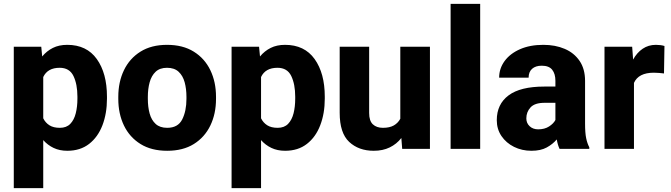

<svg xmlns="http://www.w3.org/2000/svg" viewBox="-20 -770 3468 993"><path d="M533.2 -270V-259.8Q533.2 -183.1 509.8 -122.1Q486.3 -61 440.7 -25.6Q395 9.8 328.1 9.8Q288.1 9.8 257.3 -4.9Q226.6 -19.5 203.6 -45.4V203.1H51.3V-528.3H193.4L198.2 -478Q221.7 -506.3 253.4 -522.2Q285.2 -538.1 327.6 -538.1Q428.2 -538.1 480.7 -464.6Q533.2 -391.1 533.2 -270ZM380.4 -259.8V-270Q380.4 -334.5 359.9 -377Q339.4 -419.4 288.6 -419.4Q226.1 -419.4 203.6 -371.6V-158.2Q214.8 -135.3 235.6 -122.1Q256.3 -108.9 289.6 -108.9Q323.7 -108.9 343.5 -129.4Q363.3 -149.9 371.8 -184.1Q380.4 -218.3 380.4 -259.8Z M591.8 -258.8V-269Q591.8 -346.2 621.1 -407Q650.4 -467.8 706.5 -502.9Q762.7 -538.1 843.8 -538.1Q925.8 -538.1 982.2 -502.9Q1038.6 -467.8 1067.9 -407Q1097.2 -346.2 1097.2 -269V-258.8Q1097.2 -181.6 1067.9 -120.8Q1038.6 -60.1 982.4 -25.1Q926.3 9.8 844.7 9.8Q763.2 9.8 706.8 -25.1Q650.4 -60.1 621.1 -120.8Q591.8 -181.6 591.8 -258.8ZM744.6 -269V-258.8Q744.6 -216.8 753.9 -182.9Q763.2 -148.9 785.2 -128.9Q807.1 -108.9 844.7 -108.9Q900.4 -108.9 922.4 -152.3Q944.3 -195.8 944.3 -258.8V-269Q944.3 -310.1 935.1 -344.2Q925.8 -378.4 903.8 -398.9Q881.8 -419.4 843.8 -419.4Q806.6 -419.4 784.9 -398.9Q763.2 -378.4 753.9 -344.2Q744.6 -310.1 744.6 -269Z M1659.7 -270V-259.8Q1659.7 -183.1 1636.2 -122.1Q1612.8 -61 1567.1 -25.6Q1521.5 9.8 1454.6 9.8Q1414.6 9.8 1383.8 -4.9Q1353 -19.5 1330.1 -45.4V203.1H1177.7V-528.3H1319.8L1324.7 -478Q1348.1 -506.3 1379.9 -522.2Q1411.6 -538.1 1454.1 -538.1Q1554.7 -538.1 1607.2 -464.6Q1659.7 -391.1 1659.7 -270ZM1506.8 -259.8V-270Q1506.8 -334.5 1486.3 -377Q1465.8 -419.4 1415 -419.4Q1352.5 -419.4 1330.1 -371.6V-158.2Q1341.3 -135.3 1362.1 -122.1Q1382.8 -108.9 1416 -108.9Q1450.2 -108.9 1470 -129.4Q1489.7 -149.9 1498.3 -184.1Q1506.8 -218.3 1506.8 -259.8Z M2060.1 0 2055.7 -56.2Q2031.2 -24.9 1995.6 -7.6Q1960 9.8 1913.1 9.8Q1835 9.8 1785.9 -36.1Q1736.8 -82 1736.8 -186.5V-528.3H1889.2V-185.5Q1889.2 -145 1908.4 -127Q1927.7 -108.9 1960.4 -108.9Q1995.1 -108.9 2016.8 -121.3Q2038.6 -133.8 2050.3 -155.8V-528.3H2203.6V0Z M2463.4 -750V0H2310.5V-750Z M2874 0Q2864.7 -19 2859.4 -48.8Q2838.9 -24.4 2807.6 -7.3Q2776.4 9.8 2728.5 9.8Q2679.2 9.8 2638.4 -10.5Q2597.7 -30.8 2573.5 -66.4Q2549.3 -102.1 2549.3 -148.4Q2549.3 -231 2610.1 -276.6Q2670.9 -322.3 2795.4 -322.3H2852.5V-352.5Q2852.5 -388.2 2835.9 -409.2Q2819.3 -430.2 2781.7 -430.2Q2750 -430.2 2731.9 -414.1Q2713.9 -397.9 2713.9 -368.2H2561.5Q2561.5 -415.5 2589.6 -454.1Q2617.7 -492.7 2669.2 -515.4Q2720.7 -538.1 2790 -538.1Q2852.1 -538.1 2900.6 -517.3Q2949.2 -496.6 2977.5 -455.1Q3005.9 -413.6 3005.9 -351.6V-130.4Q3005.9 -83 3011.5 -55.7Q3017.1 -28.3 3027.8 -8.3V0ZM2763.2 -101.1Q2796.9 -101.1 2819.8 -116Q2842.8 -130.9 2852.5 -149.4V-238.3H2796.9Q2745.6 -238.3 2723.9 -214.6Q2702.1 -190.9 2702.1 -157.7Q2702.1 -133.3 2719.2 -117.2Q2736.3 -101.1 2763.2 -101.1Z M3416.5 -532.2 3414.1 -390.1Q3403.8 -391.6 3388.4 -392.8Q3373 -394 3361.8 -394Q3282.2 -394 3258.8 -341.3V0H3106.4V-528.3H3249.5L3254.4 -461.9Q3273.9 -497.6 3303.7 -517.8Q3333.5 -538.1 3372.1 -538.1Q3397.5 -538.1 3416.5 -532.2Z"/></svg>

Font: Vazirmatn UI FD ExtraBold
Style: Regular
Weight: 800
Designer: Saber Rastikerdar
Foundry: Saber Rastikerdar
Version: Version 33.003